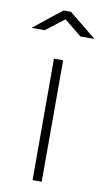

<svg xmlns="http://www.w3.org/2000/svg" viewBox="-101 -764 436 805"><g transform="rotate(10 117.0 -361.5)"><path d="M191 -628H251L134 -723H102L-17 -628H39L117 -688ZM137 -517H98V0H137Z"/></g></svg>

Font: United Sans Thin
Style: Regular
Weight: 100
Designer: Pablo Impallari, Rodrigo Fuenzalida (Modified by Dan O. Williams)
Version: Version 1.000;PS 001.000;hotconv 1.0.88;makeotf.lib2.5.64775